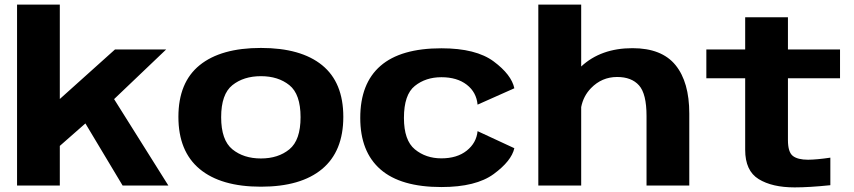

<svg xmlns="http://www.w3.org/2000/svg" viewBox="-20 -805 3706 833"><path d="M54 0V-785H239.5V-375.5L479 -590.5H701L475 -375L710.5 0H512L350.5 -269.5L239.5 -172V0Z M1112 5Q938.5 5 846.2 -71.8Q754 -148.5 754 -298Q754 -447.5 846.2 -522.2Q938.5 -597 1112 -597Q1285.5 -597 1377.5 -522.2Q1469.5 -447.5 1469.5 -298Q1469.5 -148.5 1377.5 -71.8Q1285.5 5 1112 5ZM1112 -117.5Q1187 -117.5 1235.5 -157.2Q1284 -197 1284 -296.5Q1284 -396.5 1235.5 -435.5Q1187 -474.5 1112 -474.5Q1037 -474.5 988.2 -435.5Q939.5 -396.5 939.5 -296.5Q939.5 -197 988.2 -157.2Q1037 -117.5 1112 -117.5Z M1895 6.5Q1718.5 6.5 1630.8 -70Q1543 -146.5 1543 -293.5Q1543 -443 1630.8 -519.2Q1718.5 -595.5 1895 -595.5Q2045.5 -595.5 2122.2 -538.2Q2199 -481 2211.5 -422L2052 -351Q2047 -405 2005 -437.5Q1963 -470 1895 -470Q1827 -470 1779.8 -432.2Q1732.5 -394.5 1732.5 -293.5Q1732.5 -196 1780 -157Q1827.5 -118 1895 -118Q1963 -118 2005 -151.5Q2047 -185 2052 -236L2211.5 -162Q2199 -106.5 2122 -50Q2045 6.5 1895 6.5Z M2315.5 0V-785H2501.5V-516.5Q2587 -596 2724 -596Q2851 -596 2910.8 -522.5Q2970.5 -449 2970.5 -312.5V0H2785V-301.5Q2785 -398 2752.5 -434.5Q2720 -471 2657.5 -471Q2591 -471 2544 -422.5Q2511 -388.5 2501.5 -340.5V0Z M3427.5 8Q3330 8 3271.5 -28Q3213 -64 3213 -155V-465.5H3044.5V-590.5H3213V-730H3398.5V-590.5H3624.5V-465.5H3398.5V-197.5Q3398.5 -145 3419.8 -128.5Q3441 -112 3486 -112Q3525.5 -112.5 3582.5 -121V-1.5Q3491 8 3427.5 8Z"/></svg>

Font: Anybody ExtraExpanded Regular
Style: Bold
Weight: 700
Width: 8
Designer: Tyler Finck
Foundry: Etcetera Type Company
Version: Version 1.010; ttfautohint (v1.8.3) -l 8 -r 50 -G 200 -x 14 